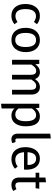

<svg xmlns="http://www.w3.org/2000/svg" viewBox="1336 -2126 1003 3715"><g transform="rotate(90 1837.5 -268.5)"><path d="M287.1 -539.1Q380.4 -539.1 448.2 -481.9L403.8 -423.8Q349.1 -462.9 291 -462.9Q227.1 -462.9 191.4 -412.4Q155.8 -361.8 155.8 -261.2Q155.8 -65.9 291 -65.9Q322.3 -65.9 347.7 -75.4Q373 -85 405.8 -106L448.2 -45.9Q377 12.2 287.1 12.2Q180.2 12.2 118.7 -59.8Q57.1 -131.8 57.1 -258.8Q57.1 -385.7 118.9 -462.4Q180.7 -539.1 287.1 -539.1Z M754.4 -539.1Q865.2 -539.1 926.8 -465.1Q988.3 -391.1 988.3 -264.2Q988.3 -139.6 925.8 -63.7Q863.3 12.2 753.4 12.2Q642.1 12.2 580.3 -62Q518.6 -136.2 518.6 -263.2Q518.6 -387.7 581.3 -463.4Q644 -539.1 754.4 -539.1ZM754.4 -464.8Q617.2 -464.8 617.2 -263.2Q617.2 -62 753.4 -62Q889.6 -62 889.6 -264.2Q889.6 -464.8 754.4 -464.8Z M1666.5 -539.1Q1731.4 -539.1 1770.5 -495.4Q1809.6 -451.7 1809.6 -377.9V0H1717.3V-365.2Q1717.3 -466.8 1643.6 -466.8Q1604 -466.8 1577.1 -444.3Q1550.3 -421.9 1519.5 -374V0H1427.2V-365.2Q1427.2 -466.8 1353.5 -466.8Q1314 -466.8 1286.6 -444.1Q1259.3 -421.4 1229.5 -374V0H1137.2V-526.9H1216.3L1224.6 -450.2Q1283.2 -539.1 1376.5 -539.1Q1424.8 -539.1 1459.5 -514.2Q1494.1 -489.3 1509.3 -443.8Q1572.8 -539.1 1666.5 -539.1Z M2229 -539.1Q2423.8 -539.1 2423.8 -264.2Q2423.8 -140.1 2369.9 -64Q2315.9 12.2 2216.8 12.2Q2129.4 12.2 2079.1 -47.9V202.1L1986.8 212.9V-526.9H2065.9L2073.2 -456.1Q2102.1 -496.1 2142.8 -517.6Q2183.6 -539.1 2229 -539.1ZM2194.8 -63Q2325.2 -63 2325.2 -264.2Q2325.2 -465.8 2206.1 -465.8Q2133.3 -465.8 2079.1 -383.8V-127Q2121.1 -63 2194.8 -63Z M2676.8 12.2Q2626 12.2 2596.4 -18.1Q2566.9 -48.3 2566.9 -104V-738.8L2659.2 -750V-106Q2659.2 -84.5 2666.7 -74.2Q2674.3 -64 2691.9 -64Q2711.4 -64 2726.1 -69.8L2750 -5.9Q2717.8 12.2 2676.8 12.2Z M3263.2 -278.8Q3263.2 -256.3 3261.2 -231.9H2924.8Q2931.2 -144.5 2968.8 -103.8Q3006.3 -63 3066.9 -63Q3105.5 -63 3137.5 -73.7Q3169.4 -84.5 3204.1 -108.9L3244.1 -54.2Q3160.2 12.2 3060.1 12.2Q2950.2 12.2 2888.7 -59.8Q2827.1 -131.8 2827.1 -257.8Q2827.1 -382.8 2886.2 -460.9Q2945.3 -539.1 3045.9 -539.1Q3150.9 -539.1 3207 -470.2Q3263.2 -401.4 3263.2 -278.8ZM3171.9 -299.8V-306.2Q3171.9 -384.3 3140.6 -425Q3109.4 -465.8 3047.9 -465.8Q2934.6 -465.8 2924.8 -299.8Z M3640.1 -85 3674.8 -23.9Q3621.6 12.2 3557.1 12.2Q3489.7 12.2 3452.4 -26.6Q3415 -65.4 3415 -138.2V-456.1H3322.8V-526.9H3415V-646L3506.8 -657.2V-526.9H3631.8L3622.1 -456.1H3506.8V-142.1Q3506.8 -101.6 3521.5 -82.8Q3536.1 -64 3569.8 -64Q3601.6 -64 3640.1 -85Z"/></g></svg>

Font: FiraGO
Style: Regular
Weight: 400
Designer: bBox Type
Foundry: bBox Type GmbH
Version: Version 1.001;PS 001.001;hotconv 1.0.88;makeotf.lib2.5.64775